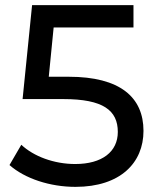

<svg xmlns="http://www.w3.org/2000/svg" viewBox="-20 -720 614 748"><path d="M274 8C449 8 539 -86 539 -210C539 -341 448 -421 248 -421H170L189 -613H500V-700H105L68 -334H227C382 -334 439 -290 439 -206C439 -129 378 -81 273 -81C190 -81 111 -111 63 -156L17 -77C77 -24 175 8 274 8Z"/></svg>

Font: Malon Grotesk Med
Style: Regular
Weight: 500
Designer: Julieta Ulanovsky
Foundry: Julieta Ulanovsky
Version: Version 7.200